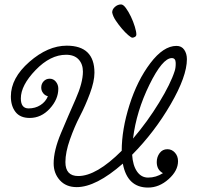

<svg xmlns="http://www.w3.org/2000/svg" viewBox="-20 -837 900 866"><path d="M768 -517Q773 -532 772.5 -553.5Q772 -575 755 -575Q713 -575 654 -455Q595 -335 580 -212Q645 -288 697.5 -374Q750 -460 768 -517ZM166 -442Q166 -459 177 -470.5Q188 -482 204 -482Q221 -482 232 -468.5Q243 -455 243 -437Q243 -389 204.5 -347Q166 -305 114 -305Q71 -305 50 -332Q29 -359 29 -402Q29 -485 112.5 -558Q196 -631 281 -631Q406 -631 406 -509Q406 -470 385.5 -415Q365 -360 340.5 -313Q316 -266 295.5 -208Q275 -150 275 -106Q275 -43 333 -43Q415 -43 529 -157Q529 -253 564 -363.5Q599 -474 658 -552Q717 -630 776 -630Q799 -630 811 -612.5Q823 -595 823 -570Q823 -493 750 -367Q677 -241 576 -139Q579 -91 598 -63.5Q617 -36 648 -36Q684 -36 715 -56Q687 -71 687 -106Q687 -129 700 -146.5Q713 -164 735 -164Q755 -164 769 -148.5Q783 -133 783 -110Q783 -67 740.5 -29Q698 9 648 9Q554 9 534 -99Q413 7 326 7Q278 7 250 -24Q222 -55 222 -100Q222 -158 255 -236.5Q288 -315 321 -389.5Q354 -464 354 -514Q354 -548 334.5 -569Q315 -590 278 -590Q207 -590 140.5 -521Q74 -452 74 -393Q74 -348 109 -348Q139 -348 162.5 -363Q186 -378 196 -403Q183 -406 174.5 -417Q166 -428 166 -442ZM526 -817Q536 -817 548 -800.5Q560 -784 570.5 -762Q581 -740 588 -717Q595 -694 595 -682Q595 -674 588.5 -670.5Q582 -667 577 -667Q572 -667 558.5 -678.5Q545 -690 530 -707.5Q515 -725 502 -744.5Q489 -764 486 -781Q486 -795 498.5 -806Q511 -817 526 -817Z"/></svg>

Font: Bonbon
Style: Regular
Weight: 400
Designer: Ksenia Erulevich
Foundry: Cyreal (www.cyreal.org)
Version: Version 1.000